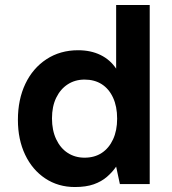

<svg xmlns="http://www.w3.org/2000/svg" viewBox="-20 -740 690 772"><path d="M281 12Q214 12 162 -22.5Q110 -57 81 -118Q52 -179 52 -258Q52 -340 82 -403Q112 -466 167 -502Q222 -538 294 -538Q345 -538 384 -519Q423 -500 447 -464V-720H582V0H462L447 -70Q432 -48 410 -29Q388 -10 357 1Q326 12 281 12ZM320 -106Q360 -106 389 -125Q418 -144 434.5 -179.5Q451 -215 451 -263Q451 -312 434.5 -347.5Q418 -383 389 -401.5Q360 -420 320 -420Q282 -420 252.5 -401Q223 -382 206 -347Q189 -312 189 -264Q189 -216 206 -180Q223 -144 252.5 -125Q282 -106 320 -106Z"/></svg>

Font: DM Sans 9pt
Style: Bold
Weight: 700
Version: Version 4.004;gftools[0.9.30]